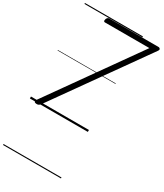

<svg xmlns="http://www.w3.org/2000/svg" viewBox="-344 -1121 1481 1733"><g transform="rotate(30 396.5 -255.0)"><path d="M77 13Q56 12 53 2.5Q50 -7 62 -24L707 -933H243Q236 -933 232.5 -938Q229 -943 231 -952Q233 -967 241 -975Q249 -983 257 -983H775Q783 -983 790 -975Q797 -967 787 -952L120 -13Q110 1 100.5 7.5Q91 14 77 13ZM0 475H604V485H0ZM0 -20H604V0H0ZM0 -505H604V-500H0ZM0 -995H604V-985H0Z"/></g></svg>

Font: Playwrite CZ Guides
Style: Regular
Weight: 400
Designer: Veronika Burian, José Scaglione
Foundry: TypeTogether
Version: Version 1.003